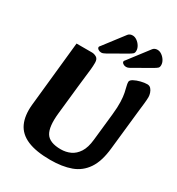

<svg xmlns="http://www.w3.org/2000/svg" viewBox="-215 -1048 1104 1198"><g transform="rotate(30 337.5 -449.0)"><path d="M329 16Q227 16 164.5 -10.5Q102 -37 77 -91Q52 -145 60 -226L109 -695H220Q237 -695 253 -685.5Q269 -676 269 -649Q269 -625 266.5 -601Q264 -577 260 -545Q256 -513 251 -466L229 -262Q218 -160 245 -117Q272 -74 353 -74Q390 -74 421.5 -88.5Q453 -103 475 -137Q497 -171 503 -230L524 -424Q530 -480 528.5 -517Q527 -554 522 -578.5Q517 -603 512.5 -619.5Q508 -636 508 -649Q508 -662 527.5 -672.5Q547 -683 573 -689.5Q599 -696 619 -696Q635 -696 645 -685Q655 -674 660 -658.5Q665 -643 665 -630Q665 -613 662 -584.5Q659 -556 655 -524L624 -238Q614 -140 576.5 -84.5Q539 -29 477 -6.5Q415 16 329 16ZM248 -759Q244 -754 241.5 -751Q239 -748 239 -744Q239 -736 248.5 -729.5Q258 -723 270 -723Q278 -723 285.5 -726.5Q293 -730 301 -734L425 -805Q440 -814 447.5 -820.5Q455 -827 455 -842Q455 -859 445 -875.5Q435 -892 419.5 -903Q404 -914 388 -914Q367 -914 356 -900ZM427 -759Q423 -754 420.5 -751Q418 -748 418 -744Q418 -736 427.5 -729.5Q437 -723 449 -723Q455 -723 460 -724.5Q465 -726 470 -728.5Q475 -731 480 -734L604 -805Q619 -814 626.5 -820.5Q634 -827 634 -842Q634 -859 624 -875.5Q614 -892 598.5 -903Q583 -914 567 -914Q546 -914 535 -900Z"/></g></svg>

Font: Alkatra
Style: Regular
Weight: 400
Designer: Suman Bhandary
Version: Version 1.100;gftools[0.9.22]